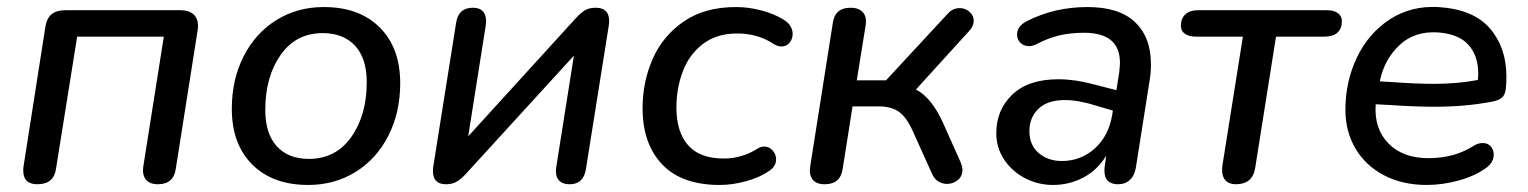

<svg xmlns="http://www.w3.org/2000/svg" viewBox="-20 -516 4338 545"><path d="M46 -32Q46 -40 47 -45L109 -441Q113 -465 127 -476Q141 -487 166 -487H493Q516 -487 529 -475.5Q542 -464 542 -443Q542 -435 541 -430L479 -37Q473 7 428 7Q405 7 394 -6.5Q383 -20 387 -45L445 -412H199L139 -37Q133 7 86 7Q46 7 46 -32Z M638 -207Q638 -290 671.5 -356Q705 -422 764.5 -459Q824 -496 899 -496Q1000 -496 1058 -438Q1116 -380 1116 -280Q1116 -197 1082.5 -131Q1049 -65 989.5 -28Q930 9 855 9Q754 9 696 -49Q638 -107 638 -207ZM1021 -283Q1021 -350 988 -386Q955 -422 896 -422Q820 -422 776.5 -360Q733 -298 733 -204Q733 -137 765.5 -101Q798 -65 857 -65Q933 -65 977 -127Q1021 -189 1021 -283Z M1209 -30Q1209 -40 1210 -44L1275 -453Q1282 -494 1322 -494Q1344 -494 1353 -481Q1362 -468 1359 -445L1309 -129L1616 -466Q1628 -479 1640 -486.5Q1652 -494 1671 -494Q1709 -494 1709 -457Q1709 -448 1708 -443L1643 -35Q1636 7 1597 7Q1578 7 1568 -2.5Q1558 -12 1558 -30Q1558 -38 1559 -42L1609 -358L1302 -22Q1290 -9 1277.5 -1Q1265 7 1246 7Q1209 7 1209 -30Z M1804 -209Q1804 -284 1833 -349.5Q1862 -415 1921.5 -455.5Q1981 -496 2069 -496Q2105 -496 2141 -486.5Q2177 -477 2203 -461Q2217 -453 2223.5 -442Q2230 -431 2230 -420Q2230 -405 2221 -394.5Q2212 -384 2198 -384Q2189 -384 2178 -390Q2132 -421 2073 -421Q2014 -421 1975 -391Q1936 -361 1918 -313Q1900 -265 1900 -210Q1900 -142 1933 -104Q1966 -66 2035 -66Q2086 -66 2132 -95Q2140 -100 2150 -100Q2163 -100 2173 -89Q2183 -78 2183 -64Q2183 -43 2162 -30Q2136 -12 2097.5 -1.5Q2059 9 2023 9Q1915 9 1859.5 -49.5Q1804 -108 1804 -209Z M2280 -45 2344 -451Q2350 -494 2394 -494Q2418 -494 2429.5 -481Q2441 -468 2437 -443L2412 -288H2495L2671 -478Q2685 -493 2704 -493Q2720 -493 2732 -482.5Q2744 -472 2744 -457Q2744 -442 2731 -428L2580 -262Q2624 -239 2656 -169L2707 -55Q2712 -42 2712 -34Q2712 -16 2699 -5Q2686 6 2668 6Q2655 6 2643.5 -1Q2632 -8 2626 -22L2570 -146Q2552 -185 2530.5 -199.5Q2509 -214 2474 -214H2400L2372 -37Q2366 7 2321 7Q2297 7 2286.5 -6.5Q2276 -20 2280 -45Z M2808 -138Q2808 -204 2853.5 -247.5Q2899 -291 2984 -291Q3031 -291 3083 -277L3149 -260L3157 -311Q3159 -331 3159 -338Q3159 -423 3057 -423Q3019 -423 2987 -415.5Q2955 -408 2923 -391Q2911 -385 2901 -385Q2886 -385 2876.5 -394.5Q2867 -404 2867 -418Q2867 -443 2897 -457Q2974 -496 3067 -496Q3157 -496 3202 -453Q3247 -410 3247 -334Q3247 -309 3243 -286L3204 -39Q3200 -17 3187 -5Q3174 7 3153 7Q3135 7 3125 -2.5Q3115 -12 3115 -31Q3115 -40 3116 -45L3120 -74Q3095 -33 3055 -12Q3015 9 2969 9Q2926 9 2889 -10.5Q2852 -30 2830 -63.5Q2808 -97 2808 -138ZM2994 -59Q3048 -59 3087.5 -94.5Q3127 -130 3137 -190L3139 -202L3092 -216Q3041 -232 3003 -232Q2953 -232 2927.5 -207Q2902 -182 2902 -144Q2902 -104 2928.5 -81.5Q2955 -59 2994 -59Z M3449 -33Q3449 -42 3450 -47L3508 -412H3375Q3355 -412 3343.5 -420Q3332 -428 3332 -443Q3332 -464 3345 -475.5Q3358 -487 3380 -487H3746Q3767 -487 3778 -478.5Q3789 -470 3789 -456Q3789 -435 3776.5 -423.5Q3764 -412 3741 -412H3602L3543 -40Q3536 7 3488 7Q3469 7 3459 -3.5Q3449 -14 3449 -33Z M3799 -204Q3799 -285 3832 -353.5Q3865 -422 3925 -461Q3985 -500 4062 -496Q4162 -490 4209 -435.5Q4256 -381 4256 -299Q4256 -275 4254 -262Q4252 -245 4241.5 -237.5Q4231 -230 4213 -227Q4139 -213 4052 -213Q3997 -213 3924 -218L3885 -220Q3880 -151 3921 -109Q3962 -67 4035 -67Q4108 -67 4163 -102Q4175 -110 4189 -110Q4203 -110 4211.5 -100.5Q4220 -91 4220 -77Q4220 -55 4198 -39Q4166 -16 4120 -3.5Q4074 9 4030 9Q3961 9 3908.5 -18.5Q3856 -46 3827.5 -94.5Q3799 -143 3799 -204ZM3932 -283Q4000 -278 4051 -278Q4117 -278 4175 -289Q4176 -296 4176 -308Q4176 -358 4148 -389Q4120 -420 4061 -424Q3995 -428 3952.5 -388Q3910 -348 3897 -287V-285Z"/></svg>

Font: SN Pro
Style: Italic
Weight: 400
Italic angle: -9°
Designer: Tobias Whetton
Foundry: Supernotes
Version: Version 1.003